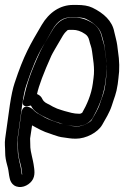

<svg xmlns="http://www.w3.org/2000/svg" viewBox="-23 -553 504 778"><path d="M73 -153C73 -153 54 -112 100 -125H102C102 -125 103 -125 103 -124C113 -104 129 -94 148 -84L162 -77C175 -70 191 -63 205 -59L218 -55C239 -46 262 -42 291 -42C316 -42 342 -56 353 -76C374 -113 395 -161 403 -214L406 -237C410 -264 410 -290 407 -313C404 -333 402 -348 401 -358C399 -375 392 -390 389 -405C384 -427 372 -446 354 -458C331 -473 306 -482 280 -482H265C229 -482 204 -456 189 -430C162 -385 146 -357 139 -342C100 -257 85 -211 73 -153ZM127 -172C134 -205 154 -258 185 -327C189 -336 206 -365 232 -409C241 -423 245 -425 251 -431C251 -431 254 -432 258 -432H273C288 -432 305 -427 322 -415C331 -409 336 -401 339 -388C342 -373 348 -363 350 -345C353 -318 362 -278 356 -237L353 -214C347 -169 328 -127 310 -96C307 -94 303 -92 299 -92C274 -92 259 -98 239 -103L226 -107C215 -110 202 -115 191 -121L177 -129C165 -135 156 -138 149 -151C145 -160 139 -167 127 -172ZM63 -93 49 8C48 15 48 21 49 29C51 54 49 70 56 96C64 126 64 127 67 154L66 155C65 154 64 148 64 145C62 121 49 84 49 59C49 40 46 24 48 8L67 -128C72 -165 78 -192 83 -206C107 -279 130 -332 151 -366C162 -383 174 -406 189 -432C211 -470 235 -483 266 -483H281C303 -483 317 -480 324 -477C363 -458 384 -435 390 -408C392 -400 394 -392 397 -382C402 -365 402 -348 405 -331C410 -297 411 -266 407 -237L404 -212C398 -168 392 -167 382 -133C374 -108 359 -86 348 -66C347 -64 341 -58 327 -51C313 -44 302 -41 291 -41C259 -41 240 -48 217 -54L203 -59C181 -66 164 -73 148 -83C133 -92 123 -95 109 -111C109 -111 70 -143 63 -93ZM107 -45C131 -32 151 -20 181 -11L195 -6C206 -2 222 3 235 4C251 6 263 9 284 9C326 9 373 -16 391 -47C404 -70 421 -97 430 -125C440 -158 448 -171 454 -212L457 -237C462 -271 461 -308 455 -346C454 -353 453 -361 452 -370C450 -386 443 -410 440 -424C432 -468 397 -500 351 -522C334 -530 314 -533 288 -533H273C221 -533 176 -503 146 -452C99 -372 74 -331 36 -216C29 -195 23 -167 17 -128L-2 8C-5 29 -2 44 -2 66C-2 82 1 98 6 116C11 132 12 145 14 158L16 168C18 180 24 191 34 198C59 214 91 200 106 180C122 159 116 133 113 112C112 102 100 57 100 45C100 32 99 19 99 8Z"/></svg>

Font: AppleStorm
Style: CBoIta
Weight: 400
Foundry: Cannot Into Space Fonts
Version: Version 1.01